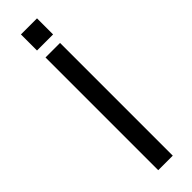

<svg xmlns="http://www.w3.org/2000/svg" viewBox="-300 -880 878 878"><g transform="rotate(-45 139.0 -441.5)"><path d="M194 -729V0H100V-729ZM199 -883V-779H95V-883Z"/></g></svg>

Font: ColatingCofangSans
Style: Regular
Weight: 400
Foundry: GNU
Version: Version 412.227;June 27, 2022;FontCreator 11.0.0.2412 32-bit